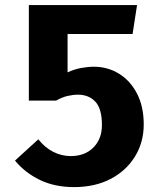

<svg xmlns="http://www.w3.org/2000/svg" viewBox="-20 -731 655 768"><path d="M528.2 -710.8 510.3 -594.9H250.3V-441.5Q276.4 -453.8 304.1 -459Q331.8 -464.1 355.4 -464.1Q410.3 -464.1 455.6 -436.4Q501 -408.7 527.9 -356.9Q554.9 -305.1 554.9 -233.3Q554.9 -161.5 519.7 -104.6Q484.6 -47.7 422.1 -15.1Q359.5 17.4 275.9 17.4Q198.5 17.4 139 -11.5Q79.5 -40.5 40 -88.7L133.3 -173.8Q159 -141 192.6 -123.8Q226.2 -106.7 263.1 -106.7Q319.5 -106.7 353.6 -141Q387.7 -175.4 387.7 -230.8Q387.7 -296.4 361.3 -324.4Q334.9 -352.3 291.8 -352.3Q272.3 -352.3 250.3 -347.2Q228.2 -342.1 204.6 -328.7H95.4V-710.8Z"/></svg>

Font: Fira Code
Style: Bold
Weight: 700
Monospace: yes
Designer: Carrois Corporate, Edenspiekermann AG, Nikita Prokopov
Foundry: Carrois Corporate, Edenspiekermann AG, Nikita Prokopov
Version: Version 6.000; ttfautohint (v1.8.2) -l 8 -r 50 -G 200 -x 14 